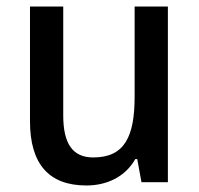

<svg xmlns="http://www.w3.org/2000/svg" viewBox="-20 -559 611 589"><path d="M495 -539H393V-263C393 -141 363 -76 266 -76C203 -76 174 -118 174 -205V-539H72V-187C72 -56 130 10 245 10C307 10 364 -16 395 -71H401L414 0H495Z"/></svg>

Font: Noto Sans Arabic SemCond Med
Style: Regular
Weight: 500
Width: 4
Designer: Monotype Design Team, Nadine Chahine, Nizar Qandah and Khaled Hosny
Foundry: Monotype Imaging Inc.
Version: Version 2.012